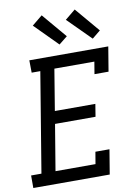

<svg xmlns="http://www.w3.org/2000/svg" viewBox="-106 -1048 809 1116"><g transform="rotate(-10 299.0 -490.0)"><path d="M-2 0V-74H59L156 -662H105L104 -735H570L546 -590H463L475 -662H239L199 -419H438L426 -345H187L142 -74H378L390 -145H473L449 0ZM489 -795 354 -930 415 -980 538 -835ZM293 -795 159 -930 220 -980 343 -835Z"/></g></svg>

Font: Iosevka Etoile
Style: Italic
Weight: 400
Italic angle: -9°
Designer: Belleve Invis
Foundry: Belleve Invis
Version: Version 22.1.2; ttfautohint (v1.8.4)